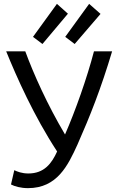

<svg xmlns="http://www.w3.org/2000/svg" viewBox="-20 -963 605 995"><path d="M442 -943 318 -772 367 -735 501 -891ZM275 -943 151 -772 200 -735 332 -892ZM317 -266C225 -421 154 -580 111 -697H12C67 -562 155 -363 276 -178C248 -116 209 -64 127 -64C93 -64 69 -74 54 -81L37 -7C56 3 88 12 125 12C276 12 332 -105 382 -215C447 -362 503 -503 561 -697H467C431 -559 370 -387 317 -266Z"/></svg>

Font: Repo
Style: Regular
Weight: 400
Designer: Stefan Peev
Foundry: Context Ltd
Version: Version 0.000